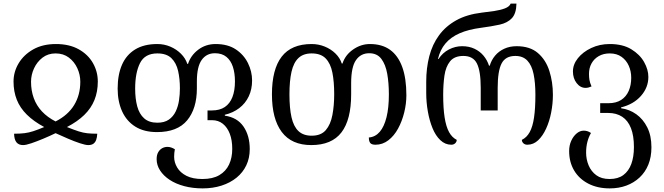

<svg xmlns="http://www.w3.org/2000/svg" viewBox="-20 -792 3680 1064"><path d="M108 12Q84 12 71.5 -3Q59 -18 58 -51Q92 -51 116 -54Q140 -57 164.5 -65Q189 -73 225 -88Q167 -119 129 -156.5Q91 -194 73 -239.5Q55 -285 55 -340Q55 -394 83.5 -441.5Q112 -489 164.5 -518.5Q217 -548 290 -548Q364 -548 416 -519Q468 -490 495 -442.5Q522 -395 522 -340Q522 -284 503.5 -238Q485 -192 447 -155Q409 -118 351 -88Q391 -72 416 -64Q441 -56 464 -53.5Q487 -51 519 -51Q518 -31 513 -17Q508 -3 497.5 4.5Q487 12 469 12Q454 12 423.5 2Q393 -8 357 -23.5Q321 -39 288 -54Q255 -38 219 -23Q183 -8 153.5 2Q124 12 108 12ZM288 -119Q357 -154 391 -210Q425 -266 425 -339Q425 -378 408.5 -414Q392 -450 361.5 -473Q331 -496 288 -496Q246 -496 215.5 -472.5Q185 -449 168.5 -413Q152 -377 152 -339Q152 -290 167 -248.5Q182 -207 212.5 -174.5Q243 -142 288 -119Z M1103 252Q1048 252 1001 239.5Q954 227 920 204.5Q886 182 867 152.5Q848 123 848 90Q848 67 856.5 52Q865 37 878.5 29.5Q892 22 908 22Q919 22 929 25.5Q939 29 949 35Q947 45 946 55.5Q945 66 945 77Q945 108 962 136.5Q979 165 1013.5 182.5Q1048 200 1102 200Q1159 200 1195.5 178.5Q1232 157 1249.5 119.5Q1267 82 1267 33Q1267 -15 1253.5 -50.5Q1240 -86 1215 -106Q1190 -126 1155 -126H1130V-180H1155Q1198 -180 1226 -199Q1254 -218 1268 -254Q1282 -290 1282 -341Q1282 -387 1270.5 -422Q1259 -457 1234.5 -477Q1210 -497 1171 -497Q1124 -497 1097.5 -459.5Q1071 -422 1071 -341V-302Q1071 -190 1017 -125Q963 -60 850 -60Q778 -60 729.5 -90.5Q681 -121 656.5 -175.5Q632 -230 632 -301Q632 -378 656 -433Q680 -488 729 -518Q778 -548 852 -548Q890 -548 924 -533.5Q958 -519 983 -494Q1008 -469 1018 -438H1022Q1037 -485 1078.5 -516.5Q1120 -548 1175 -548Q1242 -548 1286.5 -518.5Q1331 -489 1354 -442.5Q1377 -396 1377 -346Q1377 -297 1358.5 -258Q1340 -219 1306 -193Q1272 -167 1226 -156V-151Q1295 -141 1329.5 -90.5Q1364 -40 1364 34Q1364 84 1345 124Q1326 164 1291 192.5Q1256 221 1208 236.5Q1160 252 1103 252ZM852 -112Q891 -112 915.5 -129Q940 -146 953.5 -174Q967 -202 972 -235.5Q977 -269 977 -302Q977 -355 967 -399Q957 -443 930 -469.5Q903 -496 852 -496Q783 -496 756 -442.5Q729 -389 729 -301Q729 -245 740.5 -202.5Q752 -160 779 -136Q806 -112 852 -112Z M1705 12Q1596 12 1541.5 -60.5Q1487 -133 1487 -269Q1487 -408 1541 -478Q1595 -548 1707 -548Q1745 -548 1779.5 -534Q1814 -520 1839 -495.5Q1864 -471 1874 -440H1878Q1893 -487 1936.5 -517.5Q1980 -548 2030 -548Q2097 -548 2141.5 -516Q2186 -484 2209 -421Q2232 -358 2232 -264Q2232 -217 2220 -168.5Q2208 -120 2186 -79.5Q2164 -39 2132 -14.5Q2100 10 2061 10Q2039 10 2031.5 0Q2024 -10 2024 -30Q2060 -33 2084.5 -61.5Q2109 -90 2122 -142.5Q2135 -195 2135 -269Q2135 -331 2126 -382.5Q2117 -434 2093.5 -465.5Q2070 -497 2026 -497Q1979 -497 1952.5 -458.5Q1926 -420 1926 -332V-270Q1926 -128 1872 -58Q1818 12 1705 12ZM1707 -40Q1759 -40 1785.5 -71Q1812 -102 1822 -154.5Q1832 -207 1832 -270Q1832 -339 1822 -389.5Q1812 -440 1785 -468Q1758 -496 1707 -496Q1661 -496 1634 -470.5Q1607 -445 1595.5 -394.5Q1584 -344 1584 -269Q1584 -193 1595.5 -142Q1607 -91 1634 -65.5Q1661 -40 1707 -40Z M2481 10Q2447 10 2420.5 -15Q2394 -40 2377 -81.5Q2360 -123 2351 -174Q2342 -225 2342 -277V-340Q2342 -415 2359 -480.5Q2376 -546 2413 -596.5Q2450 -647 2508.5 -679.5Q2567 -712 2650 -722Q2685 -726 2719 -731Q2753 -736 2778 -745.5Q2803 -755 2810 -772H2842Q2841 -717 2816.5 -691Q2792 -665 2749 -655.5Q2706 -646 2646 -638Q2576 -629 2527 -607.5Q2478 -586 2448.5 -551Q2419 -516 2407 -465H2410Q2433 -500 2468 -518Q2503 -536 2541 -536Q2579 -536 2609 -522Q2639 -508 2659.5 -483.5Q2680 -459 2690 -428H2694Q2703 -459 2723.5 -483.5Q2744 -508 2774.5 -522Q2805 -536 2843 -536Q2917 -536 2961 -498Q3005 -460 3024.5 -398.5Q3044 -337 3044 -267Q3044 -218 3034.5 -169Q3025 -120 3006.5 -79.5Q2988 -39 2962 -14.5Q2936 10 2902 10Q2889 10 2880.5 2Q2872 -6 2872 -17Q2899 -30 2915.5 -60Q2932 -90 2939.5 -141Q2947 -192 2947 -267Q2947 -333 2937 -381.5Q2927 -430 2902.5 -456Q2878 -482 2836 -482Q2781 -482 2759.5 -440Q2738 -398 2738 -305V-180H2644V-305Q2644 -398 2623 -440Q2602 -482 2548 -482Q2498 -482 2474 -452Q2450 -422 2443 -373Q2436 -324 2436 -267Q2436 -192 2444 -141Q2452 -90 2468.5 -60Q2485 -30 2511 -17Q2511 -6 2502.5 2Q2494 10 2481 10Z M3359 252Q3291 252 3240 225.5Q3189 199 3161.5 152.5Q3134 106 3134 45Q3134 14 3145.5 -11.5Q3157 -37 3175.5 -52.5Q3194 -68 3215 -68Q3225 -68 3235 -65Q3245 -62 3255 -55Q3242 -33 3235 -5.5Q3228 22 3228 54Q3228 91 3242 124.5Q3256 158 3284.5 179Q3313 200 3358 200Q3405 200 3434.5 178Q3464 156 3478.5 116.5Q3493 77 3493 23Q3493 -40 3476.5 -82Q3460 -124 3428 -145Q3396 -166 3351 -166H3306V-220H3351Q3394 -220 3422 -238Q3450 -256 3464 -288Q3478 -320 3478 -361Q3478 -397 3464.5 -427.5Q3451 -458 3424.5 -477Q3398 -496 3359 -496Q3324 -496 3298 -481Q3272 -466 3258 -440.5Q3244 -415 3244 -383Q3244 -364 3246.5 -349Q3249 -334 3258 -313Q3249 -309 3241 -307Q3233 -305 3225 -305Q3196 -305 3175.5 -331.5Q3155 -358 3155 -396Q3155 -435 3182.5 -469.5Q3210 -504 3256.5 -526Q3303 -548 3359 -548Q3431 -548 3478.5 -519Q3526 -490 3549.5 -448Q3573 -406 3573 -366Q3573 -307 3532 -260.5Q3491 -214 3422 -197V-192Q3468 -186 3506 -159Q3544 -132 3567 -86Q3590 -40 3590 24Q3590 78 3573 120Q3556 162 3524.5 191.5Q3493 221 3451 236.5Q3409 252 3359 252Z"/></svg>

Font: Noto Serif Georgian
Style: Regular
Weight: 400
Designer: Monotype Design Team, Akaki Razmadze
Foundry: Google LLC
Version: Version 2.002